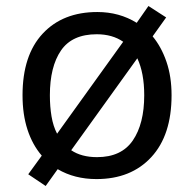

<svg xmlns="http://www.w3.org/2000/svg" viewBox="-20 -586 645 639"><path d="M551 -269Q551 -136 483.5 -63Q416 10 301 10Q228 10 172 -23L132 33L74 -6L119 -68Q88 -104 71.5 -154.5Q55 -205 55 -269Q55 -402 122 -474Q189 -546 304 -546Q377 -546 435 -510L474 -566L533 -528L488 -465Q517 -430 534 -380.5Q551 -331 551 -269ZM146 -269Q146 -231 151.5 -198.5Q157 -166 170 -141L390 -447Q354 -472 302 -472Q220 -472 183 -418Q146 -364 146 -269ZM460 -269Q460 -343 437 -392L217 -86Q251 -63 303 -63Q384 -63 422 -118.5Q460 -174 460 -269Z"/></svg>

Font: Noto Sans Wancho
Style: Regular
Weight: 400
Designer: Monotype Design Team
Foundry: Monotype Imaging Inc.
Version: Version 2.001; ttfautohint (v1.8.4.7-5d5b)